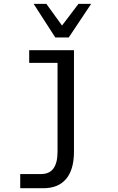

<svg xmlns="http://www.w3.org/2000/svg" viewBox="-20 -786 618 1005"><path d="M269.5 -589.8 156.2 -765.6H222.7L304.7 -652.3L390.6 -765.6H457L339.8 -589.8ZM281.2 7.8V-457H132.8V-523.4H367.2V7.8Q367.2 101.6 326.2 150.4Q285.2 199.2 207 199.2H85.9V125H195.3Q238.3 125 259.8 95.7Q281.2 66.4 281.2 7.8Z"/></svg>

Font: 和音 by 宁静之雨，公众号njzyshare
Style: Regular
Weight: 400
Designer: Steve Matteson
Foundry: Ascender Corporation
Version: Version 6.00;June 8, 2018;FontCreator 11.0.0.2388 32-bit